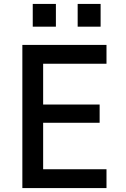

<svg xmlns="http://www.w3.org/2000/svg" viewBox="-20 -959 640 979"><path d="M94 0V-730H523V-634H200V-426H488V-333H200V-96H523V0ZM147 -939H265V-823H147ZM376 -939H493V-823H376Z"/></svg>

Font: Tiny SemiBold
Style: Regular
Weight: 600
Designer: Philipp Nurullin, Konstantin Bulenkov
Foundry: JetBrains
Version: Version 2.251; ttfautohint (v1.8.4.7-5d5b)